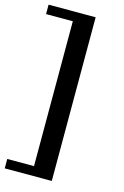

<svg xmlns="http://www.w3.org/2000/svg" viewBox="-142 -746 649 1005"><g transform="rotate(15 183.0 -243.5)"><path d="M-9 200V149H136V-636H-9V-687H246V200Z"/></g></svg>

Font: Libertinus Serif SemiBold
Style: Regular
Weight: 600
Designer: Philipp H. Poll, Khaled Hosny
Foundry: Caleb Maclennan
Version: Version 7.051;RELEASE